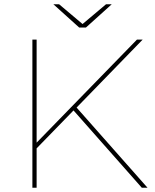

<svg xmlns="http://www.w3.org/2000/svg" viewBox="-20 -887 733 907"><path d="M149 -209 627 -700H654L340 -377L328 -366L149 -182ZM133 -700H153V0H133ZM317 -377 332 -390 677 0H650ZM232 -867H259L373 -771H367L481 -867H508L386 -757H354Z"/></svg>

Font: iiserrat Thin
Style: Regular
Weight: 100
Designer: Akira Ohta
Foundry: Akira Ohta
Version: Version 1.200;Glyphs 3.3.1 (3343)